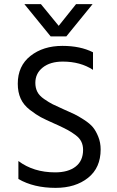

<svg xmlns="http://www.w3.org/2000/svg" viewBox="-20 -902 564 929"><path d="M467 -179Q467 -90 406 -41.5Q345 7 249 7Q143 7 69 -36V-123Q142 -68 247 -68Q310 -68 346 -96Q382 -124 382 -177Q382 -199 373.5 -216.5Q365 -234 345.5 -248.5Q326 -263 308.5 -272.5Q291 -282 261 -296Q255 -299 243 -304Q200 -323 177.5 -335Q155 -347 124.5 -370.5Q94 -394 80 -425Q66 -456 66 -497Q66 -583 127.5 -631.5Q189 -680 282 -680Q369 -680 430 -649V-564Q369 -604 284 -604Q223 -604 187 -575.5Q151 -547 151 -501Q151 -477 160.5 -458Q170 -439 194 -422.5Q218 -406 235 -397.5Q252 -389 288 -373Q322 -358 340 -349.5Q358 -341 386.5 -322.5Q415 -304 429.5 -286.5Q444 -269 455.5 -240.5Q467 -212 467 -179ZM301 -726H225L98 -882H178L264 -777L348 -882H428Z"/></svg>

Font: Hind Vadodara
Style: Regular
Weight: 400
Designer: Hitesh Malaviya
Foundry: Indian Type Foundry
Version: Version 1.001;PS 1.0;hotconv 1.0.86;makeotf.lib2.5.63406; tt